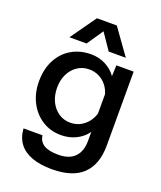

<svg xmlns="http://www.w3.org/2000/svg" viewBox="-173 -892 996 1190"><g transform="rotate(20 325.0 -297.5)"><path d="M467 -480 470 -552H584V-65Q584 60 517 125Q450 190 313 190Q238 190 183 170.5Q128 151 97.5 111.5Q67 72 63 12H188Q193 52 225 72Q257 92 319 92Q392 92 428.5 54.5Q465 17 465 -51V-111Q437 -72 392.5 -50Q348 -28 294 -28Q224 -28 169.5 -63Q115 -98 84 -158.5Q53 -219 53 -295Q53 -378 85.5 -438.5Q118 -499 174 -531Q230 -563 301 -563Q354 -563 397.5 -540Q441 -517 467 -480ZM322 -120Q372 -120 410.5 -150.5Q449 -181 465 -231V-361Q449 -412 410.5 -441.5Q372 -471 322 -471Q278 -471 244 -448Q210 -425 191 -386Q172 -347 172 -297Q172 -246 191 -206.5Q210 -167 244 -143.5Q278 -120 322 -120ZM137 -616 257 -785H388L509 -616H396L323 -723L250 -616Z"/></g></svg>

Font: Azeret Mono Medium
Style: Regular
Weight: 500
Designer: Martin Vácha
Foundry: Displaay
Version: Version 1.002